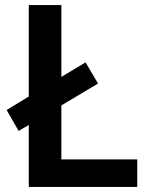

<svg xmlns="http://www.w3.org/2000/svg" viewBox="-20 -734 590 754"><path d="M93 0H519V-108H221V-320L365 -406L316 -489L221 -432V-714H93V-355L6 -302L53 -220L93 -243Z"/></svg>

Font: Noto Sans Gunjala Gondi Semibold
Style: Regular
Weight: 400
Designer: Ek Type
Foundry: Ek Type
Version: Version 1.004